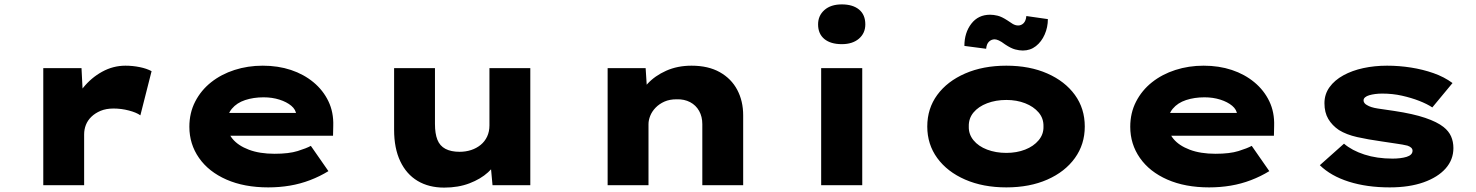

<svg xmlns="http://www.w3.org/2000/svg" viewBox="-20 -843 6721 874"><path d="M177 0V-533H351L361 -337L305 -340Q321 -397 358 -443Q395 -489 445 -516.5Q495 -544 551 -544Q584 -544 616 -537.5Q648 -531 670 -519L619 -318Q601 -331 566.5 -340Q532 -349 497 -349Q463 -349 438 -338.5Q413 -328 396 -311.5Q379 -295 371 -274.5Q363 -254 363 -231V0Z M1201 10Q1092 10 1011 -25.5Q930 -61 886 -124Q842 -187 842 -266Q842 -329 868.5 -380.5Q895 -432 941 -468.5Q987 -505 1047.5 -524.5Q1108 -544 1176 -544Q1246 -544 1304.5 -524.5Q1363 -505 1407 -468.5Q1451 -432 1475 -382Q1499 -332 1497 -270L1496 -225H964L941 -329H1347L1329 -301V-320Q1327 -344 1306 -361.5Q1285 -379 1252 -389.5Q1219 -400 1180 -400Q1134 -400 1096 -387.5Q1058 -375 1035.5 -348Q1013 -321 1013 -281Q1013 -242 1038.5 -211Q1064 -180 1113 -161.5Q1162 -143 1230 -143Q1295 -143 1335 -155.5Q1375 -168 1395 -179L1475 -64Q1436 -40 1391.5 -23Q1347 -6 1299.5 2Q1252 10 1201 10Z M2002 11Q1932 11 1881 -19.5Q1830 -50 1802 -109Q1774 -168 1774 -252V-533H1960V-279Q1960 -235 1971 -207Q1982 -179 2007.5 -165.5Q2033 -152 2072 -152Q2100 -152 2124.5 -160Q2149 -168 2168 -183.5Q2187 -199 2197.5 -221.5Q2208 -244 2208 -272V-533H2394V0H2222L2212 -108L2247 -120Q2235 -89 2201.5 -58.5Q2168 -28 2117 -8.5Q2066 11 2002 11Z M2746 0V-533H2919L2928 -393L2880 -381Q2893 -424 2927 -461Q2961 -498 3012.5 -521Q3064 -544 3128 -544Q3204 -544 3256.5 -514.5Q3309 -485 3336 -434Q3363 -383 3363 -318V0H3177V-278Q3177 -312 3162.5 -338Q3148 -364 3121.5 -378Q3095 -392 3060 -391Q3028 -391 3004.5 -380.5Q2981 -370 2964.5 -353Q2948 -336 2940 -316Q2932 -296 2932 -278V0H2839Q2795 0 2772 0Q2749 0 2746 0Z M3718 0V-533H3905V0ZM3812 -642Q3761 -642 3732.5 -665.5Q3704 -689 3704 -732Q3704 -772 3733 -797.5Q3762 -823 3812 -823Q3862 -823 3890.5 -799.5Q3919 -776 3919 -732Q3919 -692 3890 -667Q3861 -642 3812 -642Z M4561 10Q4455 10 4373.5 -25.5Q4292 -61 4246.5 -123.5Q4201 -186 4201 -267Q4201 -349 4246.5 -411Q4292 -473 4373.5 -508.5Q4455 -544 4561 -544Q4667 -544 4747.5 -508.5Q4828 -473 4873 -411Q4918 -349 4918 -267Q4918 -186 4873 -123.5Q4828 -61 4747.5 -25.5Q4667 10 4561 10ZM4561 -147Q4608 -147 4646.5 -162Q4685 -177 4708 -204.5Q4731 -232 4730 -267Q4731 -304 4708 -331Q4685 -358 4646.5 -373Q4608 -388 4561 -388Q4513 -388 4473.5 -373Q4434 -358 4411.5 -331Q4389 -304 4390 -267Q4389 -232 4411.5 -204.5Q4434 -177 4473.5 -162Q4513 -147 4561 -147ZM4636 -613Q4620 -613 4601 -618Q4582 -623 4555 -641Q4538 -654 4526.5 -659Q4515 -664 4508 -664Q4493 -664 4482 -653.5Q4471 -643 4469 -621L4370 -634Q4370 -694 4401.5 -735Q4433 -776 4487 -776Q4503 -776 4521.5 -771.5Q4540 -767 4566 -750Q4577 -742 4589.5 -734.5Q4602 -727 4615 -727Q4629 -727 4639.5 -737.5Q4650 -748 4652 -770L4750 -756Q4750 -719 4735.5 -686Q4721 -653 4695.5 -633Q4670 -613 4636 -613Z M5484 10Q5375 10 5294 -25.5Q5213 -61 5169 -124Q5125 -187 5125 -266Q5125 -329 5151.5 -380.5Q5178 -432 5224 -468.5Q5270 -505 5330.5 -524.5Q5391 -544 5459 -544Q5529 -544 5587.5 -524.5Q5646 -505 5690 -468.5Q5734 -432 5758 -382Q5782 -332 5780 -270L5779 -225H5247L5224 -329H5630L5612 -301V-320Q5610 -344 5589 -361.5Q5568 -379 5535 -389.5Q5502 -400 5463 -400Q5417 -400 5379 -387.5Q5341 -375 5318.5 -348Q5296 -321 5296 -281Q5296 -242 5321.5 -211Q5347 -180 5396 -161.5Q5445 -143 5513 -143Q5578 -143 5618 -155.5Q5658 -168 5678 -179L5758 -64Q5719 -40 5674.5 -23Q5630 -6 5582.5 2Q5535 10 5484 10Z M6306 10Q6202 10 6120 -16Q6038 -42 5988 -91L6098 -189Q6134 -158 6191 -139.5Q6248 -121 6319 -121Q6337 -121 6353.5 -123Q6370 -125 6383 -129Q6396 -133 6403 -140Q6410 -147 6410 -157Q6410 -172 6387 -180Q6367 -185 6334.5 -189.5Q6302 -194 6271 -199Q6207 -208 6158 -219Q6109 -230 6075 -251Q6044 -272 6026.5 -301.5Q6009 -331 6009 -373Q6009 -414 6032 -446Q6055 -478 6095 -500Q6135 -522 6186 -533Q6237 -544 6294 -544Q6349 -544 6403 -535.5Q6457 -527 6505.5 -510Q6554 -493 6592 -465L6500 -354Q6476 -370 6440 -384Q6404 -398 6361.5 -407.5Q6319 -417 6272 -417Q6255 -417 6240 -415Q6225 -413 6213 -409.5Q6201 -406 6194 -400Q6187 -394 6187 -386Q6187 -379 6191.5 -373.5Q6196 -368 6202 -365Q6219 -354 6252 -349Q6285 -344 6327 -338Q6413 -325 6467.5 -306.5Q6522 -288 6551 -265Q6575 -246 6585.5 -222Q6596 -198 6596 -169Q6596 -116 6560.5 -76Q6525 -36 6460 -13Q6395 10 6306 10Z"/></svg>

Font: Lexend Tera ExtraBold
Style: Regular
Weight: 800
Designer: Bonnie Shaver-Troup, Thomas Jockin
Foundry: Lexend
Version: Version 1.007